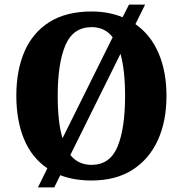

<svg xmlns="http://www.w3.org/2000/svg" viewBox="-20 -775 795 835"><path d="M186 -43Q118 -89 84.5 -170Q51 -251 51 -359Q51 -470 87 -552Q123 -634 195.5 -679.5Q268 -725 379 -725Q417 -725 450.5 -718.5Q484 -712 513 -700L541 -755H611L569 -670Q635 -624 669.5 -544Q704 -464 704 -358Q704 -247 666 -164.5Q628 -82 555.5 -36Q483 10 378 10Q302 10 242 -13L216 40H145ZM470 -613Q436 -657 379 -657Q298 -657 264.5 -578.5Q231 -500 231 -358Q231 -302 236 -255.5Q241 -209 252 -174ZM378 -58Q458 -58 491 -137Q524 -216 524 -358Q524 -413 519 -459Q514 -505 504 -541L286 -101Q320 -58 378 -58Z"/></svg>

Font: Noto Serif Myanmar SemiCondensed ExtraBold
Style: Regular
Weight: 800
Width: 4
Designer: Ben Mitchell and the Monotype Design Team
Foundry: Monotype Imaging Inc.
Version: Version 2.106; ttfautohint (v1.8.4.7-5d5b)